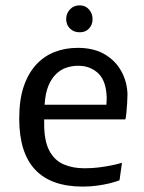

<svg xmlns="http://www.w3.org/2000/svg" viewBox="-20 -688 537 717"><path d="M426.3 -14.6Q409.2 -8.3 387.2 -2.9Q368.7 1.5 343.8 5.1Q318.8 8.8 289.1 8.8Q51.8 8.8 51.8 -244.6Q51.8 -315.4 68.4 -364.5Q85 -413.6 114.3 -445.8Q143.6 -478 183.6 -493.7Q223.6 -509.3 270 -509.3Q330.6 -509.3 371.6 -484.9Q412.6 -460.4 433.8 -420.7Q455.1 -380.9 456.1 -335.4Q456.1 -322.3 454.8 -302.5Q453.6 -282.7 451.9 -265.4Q450.2 -248 448.2 -242.2H145V-224.6Q145 -161.6 164.1 -125.5Q183.1 -89.4 217 -74.5Q251 -59.6 295.4 -59.6Q323.2 -59.6 348.4 -62.7Q373.5 -65.9 393.1 -69.8Q416 -74.2 435.5 -80.1ZM272 -442.4Q249 -442.4 227.8 -435.3Q206.5 -428.2 189.5 -411.6Q172.4 -395 160.9 -367.9Q149.4 -340.8 146.5 -296.9H377.4Q377.4 -306.2 377.9 -309.1Q378.4 -311.5 378.4 -316.9V-324.2Q376.5 -386.2 346.7 -414.3Q316.9 -442.4 272 -442.4ZM277.8 -567.4Q255.4 -567.4 241.2 -581.5Q227.1 -595.7 227.1 -616.7Q227.1 -637.2 241 -652.6Q254.9 -668 277.3 -668Q299.3 -668 312.5 -652.6Q325.7 -637.2 325.7 -616.2Q325.7 -595.7 312.5 -581.5Q299.3 -567.4 277.8 -567.4Z"/></svg>

Font: Mako
Style: Regular
Weight: 400
Designer: vernon adams
Foundry: vernon adams
Version: Version 1.100; ttfautohint (v1.8.4.7-5d5b);gftools[0.9.33]